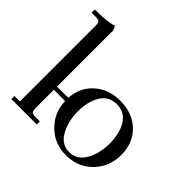

<svg xmlns="http://www.w3.org/2000/svg" viewBox="-180 -942 1144 1144"><g transform="rotate(45 392.5 -369.5)"><path d="M22 -702V-729Q134 -729 176 -746L188 -718V-245H283Q288 -336 352 -394Q416 -452 514 -452Q619 -452 683 -389.5Q747 -327 747 -228Q747 -129 681.5 -61Q616 7 514 7Q416 7 350.5 -59Q285 -125 283 -218H188V-66Q188 -41 195 -33.5Q202 -26 227 -26H262V0H48V-26H94V-662Q94 -687 87 -694.5Q80 -702 55 -702ZM380 -228Q380 -145 415 -82.5Q450 -20 514 -20Q580 -20 615 -81.5Q650 -143 650 -226Q650 -313 615.5 -368Q581 -423 514 -423Q448 -423 414 -367.5Q380 -312 380 -228Z"/></g></svg>

Font: Dihjauti
Style: Bold
Weight: 700
Designer: T. Christopher White
Version: Version 3.0.0